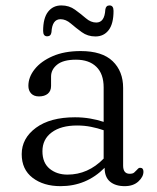

<svg xmlns="http://www.w3.org/2000/svg" viewBox="-20 -658 566 690"><path d="M58 -104Q58 -161 109.2 -198.8Q160.5 -236.5 249.5 -236.5Q277.5 -236.5 304 -232Q330.5 -227.5 352.5 -220V-344Q352.5 -392.5 326.2 -418Q300 -443.5 253 -443.5Q207.5 -443.5 185.5 -425.8Q163.5 -408 163.5 -383V-349Q163.5 -331 151.8 -321.2Q140 -311.5 120 -311.5Q102 -311.5 92 -322Q82 -332.5 82 -349.5Q82 -381 104.8 -409.5Q127.5 -438 169.5 -456.2Q211.5 -474.5 270 -474.5Q347 -474.5 384.8 -438.2Q422.5 -402 422.5 -342V-63Q422.5 -33.5 446 -33.5Q457 -33.5 462 -37.8Q467 -42 471 -46.5Q474 -50 476.8 -52.5Q479.5 -55 483.5 -55Q495.5 -55 495.5 -41Q495.5 -22.5 477.2 -5.8Q459 11 428 11Q395 11 375.5 -5.2Q356 -21.5 356 -55Q290.5 11 197.5 11Q136.5 11 97.2 -19Q58 -49 58 -104ZM132.5 -114.5Q132.5 -73 158.2 -51.8Q184 -30.5 222.5 -30.5Q296.5 -30.5 352.5 -88V-190Q331 -197.5 307.2 -202.2Q283.5 -207 257 -207Q199 -207 165.8 -182.2Q132.5 -157.5 132.5 -114.5ZM323 -527Q295 -527 273.8 -542.5Q252.5 -558 234.5 -573.5Q216.5 -589 197.5 -589Q167.5 -589 165 -542.5Q163 -527.5 149.5 -527.5Q135 -527.5 135 -547Q135 -593 152.8 -615.8Q170.5 -638.5 200.5 -638.5Q228.5 -638.5 249.5 -623.2Q270.5 -608 288.5 -592.5Q306.5 -577 326 -577Q356 -577 358.5 -623.5Q360.5 -638.5 373.5 -638.5Q388 -638.5 388 -619Q388 -572.5 370.5 -549.8Q353 -527 323 -527Z"/></svg>

Font: Fraunces 9pt Soft Light
Style: Regular
Weight: 300
Version: Version 1.000;[0bf87f6ff]